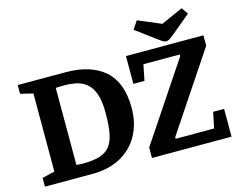

<svg xmlns="http://www.w3.org/2000/svg" viewBox="-113 -1014 1457 1183"><g transform="rotate(-15 616.0 -422.0)"><path d="M34.8 0V-55.7L114.9 -74.9V-572.9L34.8 -592.3V-648H340.2Q501 -648 588.8 -570Q676.6 -492 676.6 -331.8Q676.6 -231.9 635.2 -157.1Q593.7 -82.3 517.5 -41.1Q441.4 0 338.4 0ZM297.1 -76.7Q361.2 -76.7 403.2 -89Q445.1 -101.3 469.5 -130.9Q493.9 -160.4 503.8 -212.2Q513.7 -263.9 513.7 -342.9Q513.7 -419.3 497.3 -464.5Q480.9 -509.7 452.3 -533.4Q423.7 -557.1 386.7 -564.6Q349.6 -572.2 308.8 -572.2Q294.7 -572.2 281.6 -571.7Q268.5 -571.3 256.7 -570.3V-79.3Q264.3 -78.2 275.4 -77.5Q286.6 -76.7 297.1 -76.7ZM717.6 0V-66.4L1047.9 -560.9V-571.6H816L796 -470.7H725.2V-648H1219.4V-581.6L889.3 -87.1V-76.4H1134.5L1155.2 -177.3H1225.2V0ZM987.6 -671.6Q978 -671.6 964.9 -679.9Q951.8 -688.2 935.9 -700.6L812.7 -792.2L846.5 -843.6L993.8 -781.7L1132.5 -844L1162 -801.9L1042.3 -702.2Q1025.9 -688.9 1013.1 -680.2Q1000.4 -671.6 987.6 -671.6Z"/></g></svg>

Font: Faustina Light
Style: Regular
Weight: 300
Designer: Alfonso Garcia
Foundry: http://www.omnibus-type.com
Version: Version 1.200